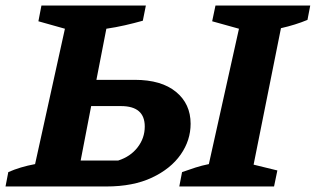

<svg xmlns="http://www.w3.org/2000/svg" viewBox="-48 -675 1143 695"><path d="M-28 0 -18 -52Q25 -71 79 -81L187 -571L91 -598L102 -655H480L469 -600Q437 -591 404 -583.5Q371 -576 337 -571L301 -386H440Q536 -386 589 -342.5Q642 -299 642 -227Q642 -167 606 -115.5Q570 -64 502 -32Q434 0 337 0ZM601 0 611 -52Q636 -61 659.5 -68.5Q683 -76 708 -81L817 -571L720 -598L732 -655H1075L1065 -603Q1022 -585 969 -573L870 -79L956 -58L944 0ZM244 -94H380Q424 -108 450 -141.5Q476 -175 476 -217Q476 -291 390 -291H282Z"/></svg>

Font: Piazzolla
Style: Bold Italic
Weight: 700
Italic angle: -11.3°
Designer: Juan Pablo del Peral
Foundry: Huerta Tipografica
Version: Version 1.330